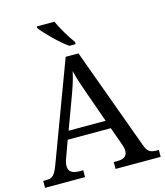

<svg xmlns="http://www.w3.org/2000/svg" viewBox="-133 -1031 971 1131"><g transform="rotate(-15 352.5 -465.5)"><path d="M355 -771H393V-784C364 -822 327 -886 306 -931H199V-921C224 -886 302 -807 355 -771ZM0 0H244V-42H221C177 -42 155 -57 155 -91C155 -102 158 -118 164 -134L202 -239H465L505 -127C510 -112 513 -101 513 -90C513 -57 493 -42 453 -42H430V0H705V-42H692C653 -42 636 -53 621 -95L395 -714H317L95 -120C71 -56 58 -42 19 -42H0ZM221 -289 289 -473C312 -535 325 -574 335 -622C346 -574 364 -523 385 -464L447 -289Z"/></g></svg>

Font: Noto Fangsong KSS Vertical
Style: Regular
Weight: 400
Designer: LIU Zhao, ZHANG Congyu, Kushim JIANG
Foundry: Guyu Beijing Co. Ltd.
Version: Version 1.000;November 16, 2022;FontCreator 11.5.0.2427 64-b